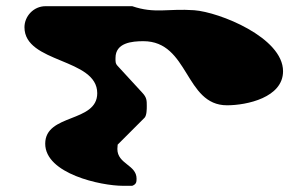

<svg xmlns="http://www.w3.org/2000/svg" viewBox="-20 -700 990 620"><path d="M126 -236C126 -139 306 -100 377 -100H407C420 -105 421 -112 421 -123C421 -168 359 -170 359 -219C359 -223 360 -233 360 -233L447 -320C454 -328 454 -348 454 -358C454 -375 454 -385 440 -400L360 -487C352 -495 353 -503 353 -513C353 -562 406 -567 443 -567C591 -567 576 -360 713 -360C777 -360 894 -385 894 -470C894 -579 688 -661 607 -667C522 -673 480 -655 407 -680H127C88 -680 59 -647 59 -612C59 -495 294 -513 294 -399C294 -303 126 -334 126 -236Z"/></svg>

Font: CISF Camouflage Kit
Style: Ste
Weight: 400
Designer: Robert Jablonski, Jasper
Foundry: Cannot Into Space Fonts
Version: Version 1.27